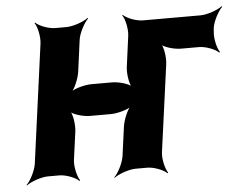

<svg xmlns="http://www.w3.org/2000/svg" viewBox="-45 -609 870 689"><g transform="rotate(-5 389.5 -264.0)"><path d="M244 -366 259 -478C262 -502 282 -539 296 -552L294 -554C279 -542 240 -528 216 -528H175C151 -528 116 -542 105 -554L103 -552C113 -539 121 -502 118 -478L60 -50C57 -26 38 11 24 24L25 26C40 14 79 0 103 0H144C168 0 203 14 214 26L217 24C207 11 198 -26 201 -50L215 -153C218 -177 212 -217 201 -229L199 -227C209 -214 248 -203 272 -203H347C371 -203 412 -214 426 -227L424 -229C409 -217 393 -177 390 -153L376 -50C373 -26 354 11 340 24L341 26C356 14 395 0 419 0H461C485 0 520 14 531 26L534 24C524 11 515 -26 518 -50L561 -365C564 -389 558 -429 547 -441L545 -439C555 -426 594 -415 618 -415H684C708 -415 743 -401 754 -389L757 -391C747 -404 738 -441 741 -465L742 -478C745 -502 765 -539 779 -552L777 -554C762 -542 723 -528 699 -528H491C467 -528 432 -542 421 -554L419 -552C429 -539 437 -502 434 -478L419 -366C416 -342 422 -302 433 -290L435 -292C425 -305 386 -316 362 -316H287C263 -316 222 -305 208 -292L210 -290C225 -302 241 -342 244 -366Z"/></g></svg>

Font: Asimov
Style: EdgeIt
Weight: 500
Designer: Google
Version: Version 2.000980: 2014